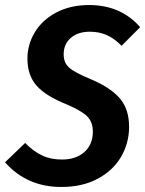

<svg xmlns="http://www.w3.org/2000/svg" viewBox="-39 -727 577 763"><path d="M518 -619 444 -545Q416 -574 385.5 -587.5Q355 -601 318 -601Q271 -601 242.5 -576.5Q214 -552 214 -511Q214 -478 235.5 -458.5Q257 -439 320 -413Q397 -381 435.5 -338Q474 -295 474 -223Q474 -159 442.5 -104.5Q411 -50 350 -17Q289 16 204 16Q68 16 -19 -82L61 -159Q93 -126 127.5 -109.5Q162 -93 207 -93Q263 -93 296.5 -123Q330 -153 330 -204Q330 -242 307.5 -264.5Q285 -287 224 -313Q142 -346 106 -387Q70 -428 70 -494Q70 -550 99.5 -599Q129 -648 185 -677.5Q241 -707 315 -707Q441 -707 518 -619Z"/></svg>

Font: Fira Sans Condensed SemiBold
Style: Italic
Weight: 600
Width: 3
Italic angle: -8°
Designer: bBox Type GmbH & Carrois Corporate GbR & Edenspiekermann AG
Foundry: bBox Type GmbH & Carrois Corporate GbR & Edenspiekermann AG
Version: Version 4.301